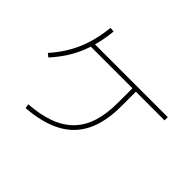

<svg xmlns="http://www.w3.org/2000/svg" viewBox="-170 -1049 1340 1340"><g transform="rotate(45 500.0 -379.5)"><path d="M207 -4Q320 -12 402 -42.5Q484 -73 537.5 -128Q591 -183 616.5 -264Q642 -345 642 -454V-613H676V-454Q676 -300 626 -197.5Q576 -95 473.5 -39.5Q371 16 213 28ZM50 -354Q133 -447 177.5 -550.5Q222 -654 236 -787L269 -784Q255 -645 209 -537.5Q163 -430 75 -334ZM217 -597V-629H959V-597Z"/></g></svg>

Font: M PLUS 1 Thin ExtraLight
Style: Regular
Weight: 250
Version: Version 1.001